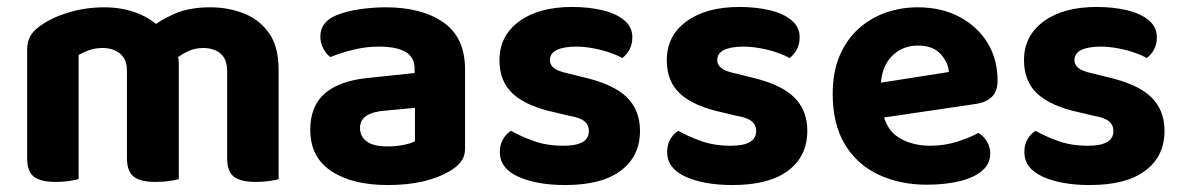

<svg xmlns="http://www.w3.org/2000/svg" viewBox="-20 -516 3402 552"><path d="M494 -331V-217H345V-312Q345 -346 325 -362Q305 -378 275 -378Q253 -378 235.5 -371.5Q218 -365 206 -358V-217H58V-373Q58 -398 68.5 -414.5Q79 -431 99 -444Q132 -467 180 -481Q228 -495 280 -495Q328 -495 370 -480Q412 -465 443 -434Q451 -428 458.5 -421.5Q466 -415 470 -407Q480 -391 487 -371Q494 -351 494 -331ZM781 -316V-217H633V-312Q633 -346 614 -362Q595 -378 564 -378Q541 -378 520.5 -368.5Q500 -359 485 -346L407 -432Q440 -458 482 -476.5Q524 -495 585 -495Q637 -495 682 -477Q727 -459 754 -420Q781 -381 781 -316ZM58 -263H206V-1Q196 2 178 4.5Q160 7 139 7Q97 7 77.5 -8Q58 -23 58 -62ZM345 -263H494V-1Q484 2 466 4.5Q448 7 427 7Q384 7 364.5 -8Q345 -23 345 -62ZM633 -263H781V-1Q772 2 754 4.5Q736 7 715 7Q672 7 652.5 -8Q633 -23 633 -62Z M1095 -95Q1118 -95 1140.5 -99.5Q1163 -104 1173 -110V-206L1089 -198Q1055 -196 1035 -184Q1015 -172 1015 -148Q1015 -124 1034 -109.5Q1053 -95 1095 -95ZM1089 -495Q1193 -495 1255 -451.5Q1317 -408 1317 -317V-90Q1317 -65 1304 -49.5Q1291 -34 1271 -23Q1241 -5 1196.5 5.5Q1152 16 1095 16Q993 16 932.5 -24Q872 -64 872 -143Q872 -211 914 -247.5Q956 -284 1039 -292L1172 -306V-318Q1172 -352 1145.5 -367Q1119 -382 1070 -382Q1032 -382 995.5 -373Q959 -364 930 -352Q918 -360 909.5 -376.5Q901 -393 901 -411Q901 -453 947 -472Q976 -484 1014.5 -489.5Q1053 -495 1089 -495Z M1820 -140Q1820 -67 1765 -25.5Q1710 16 1605 16Q1523 16 1470 -8Q1417 -32 1417 -79Q1417 -100 1426 -115.5Q1435 -131 1449 -140Q1477 -124 1514.5 -110.5Q1552 -97 1600 -97Q1673 -97 1673 -139Q1673 -157 1660 -167.5Q1647 -178 1617 -183L1575 -193Q1495 -210 1455.5 -245.5Q1416 -281 1416 -343Q1416 -413 1472.5 -454.5Q1529 -496 1625 -496Q1673 -496 1712.5 -486.5Q1752 -477 1775 -457.5Q1798 -438 1798 -409Q1798 -389 1790 -374Q1782 -359 1769 -349Q1758 -356 1735.5 -364Q1713 -372 1686.5 -377Q1660 -382 1637 -382Q1601 -382 1581 -372.5Q1561 -363 1561 -343Q1561 -330 1572.5 -320.5Q1584 -311 1613 -305L1653 -295Q1742 -275 1781 -237.5Q1820 -200 1820 -140Z M2301 -140Q2301 -67 2246 -25.5Q2191 16 2086 16Q2004 16 1951 -8Q1898 -32 1898 -79Q1898 -100 1907 -115.5Q1916 -131 1930 -140Q1958 -124 1995.5 -110.5Q2033 -97 2081 -97Q2154 -97 2154 -139Q2154 -157 2141 -167.5Q2128 -178 2098 -183L2056 -193Q1976 -210 1936.5 -245.5Q1897 -281 1897 -343Q1897 -413 1953.5 -454.5Q2010 -496 2106 -496Q2154 -496 2193.5 -486.5Q2233 -477 2256 -457.5Q2279 -438 2279 -409Q2279 -389 2271 -374Q2263 -359 2250 -349Q2239 -356 2216.5 -364Q2194 -372 2167.5 -377Q2141 -382 2118 -382Q2082 -382 2062 -372.5Q2042 -363 2042 -343Q2042 -330 2053.5 -320.5Q2065 -311 2094 -305L2134 -295Q2223 -275 2262 -237.5Q2301 -200 2301 -140Z M2466 -170 2460 -270 2708 -309Q2706 -337 2684 -361Q2662 -385 2619 -385Q2574 -385 2544 -354.5Q2514 -324 2512 -268L2517 -199Q2526 -144 2564 -120.5Q2602 -97 2654 -97Q2696 -97 2733 -109Q2770 -121 2793 -134Q2808 -125 2817.5 -109Q2827 -93 2827 -75Q2827 -45 2803.5 -25Q2780 -5 2738.5 5Q2697 15 2644 15Q2567 15 2505.5 -14Q2444 -43 2409 -101Q2374 -159 2374 -246Q2374 -310 2394.5 -357Q2415 -404 2449.5 -434.5Q2484 -465 2527.5 -480Q2571 -495 2618 -495Q2687 -495 2738.5 -467.5Q2790 -440 2819 -393Q2848 -346 2848 -284Q2848 -253 2831 -237Q2814 -221 2784 -217Z M3328 -140Q3328 -67 3273 -25.5Q3218 16 3113 16Q3031 16 2978 -8Q2925 -32 2925 -79Q2925 -100 2934 -115.5Q2943 -131 2957 -140Q2985 -124 3022.5 -110.5Q3060 -97 3108 -97Q3181 -97 3181 -139Q3181 -157 3168 -167.5Q3155 -178 3125 -183L3083 -193Q3003 -210 2963.5 -245.5Q2924 -281 2924 -343Q2924 -413 2980.5 -454.5Q3037 -496 3133 -496Q3181 -496 3220.5 -486.5Q3260 -477 3283 -457.5Q3306 -438 3306 -409Q3306 -389 3298 -374Q3290 -359 3277 -349Q3266 -356 3243.5 -364Q3221 -372 3194.5 -377Q3168 -382 3145 -382Q3109 -382 3089 -372.5Q3069 -363 3069 -343Q3069 -330 3080.5 -320.5Q3092 -311 3121 -305L3161 -295Q3250 -275 3289 -237.5Q3328 -200 3328 -140Z"/></svg>

Font: Baloo Bhaijaan 2
Style: Bold
Weight: 700
Designer: Sanskriti Dholi, Noopur Datye and Ek Type
Foundry: Ek Type
Version: Version 1.701